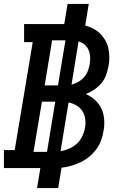

<svg xmlns="http://www.w3.org/2000/svg" viewBox="-27 -858 647 980"><path d="M162 102 179 0H-7V-92H48L140 -643H96V-735H301L318 -838H426L408 -728Q429 -722 448.5 -712Q468 -702 483.5 -687Q499 -672 510 -653Q521 -634 526 -612.5Q531 -591 531 -567.5Q531 -544 527 -521Q523 -499 515 -476Q507 -453 491 -434Q475 -415 454.5 -401Q434 -387 411 -378Q436 -367 457 -348.5Q478 -330 490 -305Q502 -280 504.5 -250.5Q507 -221 502 -192Q498 -167 489.5 -143Q481 -119 465.5 -97.5Q450 -76 429.5 -59Q409 -42 385.5 -30.5Q362 -19 337 -12Q312 -5 287 -2L270 102ZM201 -422H269L307 -652H239ZM338 -426Q356 -431 373 -440.5Q390 -450 402.5 -464.5Q415 -479 421.5 -496.5Q428 -514 431 -532Q434 -550 433 -568.5Q432 -587 425 -603Q418 -619 404.5 -630.5Q391 -642 374 -647ZM213 -83 255 -339H187L144 -83ZM282 -86Q304 -90 326 -99.5Q348 -109 365.5 -125Q383 -141 393 -162.5Q403 -184 407 -206Q411 -228 408 -250.5Q405 -273 393.5 -291Q382 -309 363 -320Q344 -331 323 -335Z"/></svg>

Font: Iosevka Curly Slab SmBdEx
Style: Italic
Weight: 600
Width: 7
Italic angle: -9°
Monospace: yes
Designer: Belleve Invis
Foundry: Belleve Invis
Version: Version 11.1.0; ttfautohint (v1.8.3)